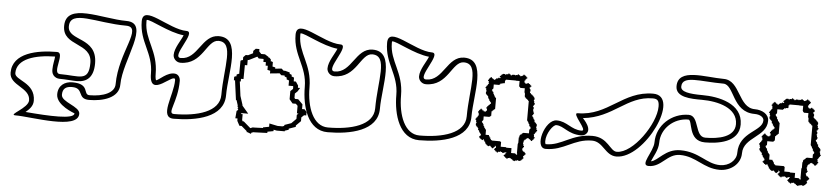

<svg xmlns="http://www.w3.org/2000/svg" viewBox="-43 -952 5286 1216"><g transform="rotate(5 2600.0 -344.0)"><path d="M153 -102C153 -52 25 0 75 0C179 0 477 59 477 -45C477 -93 357 -108 357 -156C357 -195 378 -210 417 -210C496 -210 452 -138 531 -138C617 -138 720 -166 720 -252C720 -410 881 -657 723 -657C569 -657 333 -745 333 -591C333 -459 519 -504 519 -372C519 -249 456 -285 333 -285C278 -285 358 -423 303 -423C177 -423 21 -393 21 -267C21 -185 153 -184 153 -102ZM183 -102C183 -219 51 -220 51 -267C51 -358 166 -391 293 -393C292 -374 283 -342 283 -312C283 -301 283 -287 294 -273C304 -261 319 -255 333 -255C376 -255 412 -250 444 -250C507 -250 549 -283 549 -372C549 -541 363 -496 363 -591C363 -700 536 -627 723 -627C835 -627 690 -457 690 -252C690 -197 619 -168 531 -168C487 -168 531 -240 417 -240C368 -240 327 -213 327 -156C327 -86 446 -46 447 -45C446 -6 289 -14 137 -27C157 -44 183 -66 183 -102Z M820 -663C820 -532 907 -470 907 -339C907 -168 1063 -371 1063 -309C1063 -214 980 -66 1075 -66C1217 -66 1393 -101 1393 -243C1393 -390 1462 -612 1315 -612C1207 -612 1195 -453 1087 -453C1019 -453 1176 -627 1108 -627C995 -627 820 -776 820 -663ZM850 -663C850 -670 850 -674 851 -675C879 -679 995 -608 1092 -598C1080 -566 1040 -513 1040 -469C1040 -445 1061 -423 1087 -423C1228 -423 1240 -582 1315 -582C1418 -582 1363 -419 1363 -243C1363 -134 1221 -96 1075 -96C1026 -96 1093 -171 1093 -309C1093 -321 1086 -347 1061 -351C1011 -359 959 -300 943 -299C941 -302 937 -314 937 -339C937 -486 850 -548 850 -663Z M1434 -342H1442V-337L1458 -218H1462L1472 -186V-176L1478 -169H1472L1478 -158L1468 -150L1464 -103H1478V-88L1494 -58H1508L1543 -28V-22H1548L1572 -13V-20L1585 -25H1594L1674 -28V-36L1712 -43V-52L1732 -48H1783V-52L1807 -60V-67L1850 -82V-91L1880 -121V-145L1896 -160H1910V-182L1896 -198H1880V-228L1850 -258H1831L1826 -264V-292L1842 -307L1856 -330H1842V-344L1826 -368H1812V-392L1796 -398V-408L1782 -414V-422L1753 -430H1742L1729 -442L1688 -438V-446L1670 -450V-478L1662 -482H1656V-493L1646 -504H1640V-508L1616 -523H1592L1578 -538V-553H1555L1540 -538V-523L1510 -508H1495L1480 -493V-474H1474L1465 -469L1464 -385H1458L1448 -379V-368H1442L1434 -364ZM1472 -338H1478V-355H1494L1495 -444H1510V-478H1517L1569 -504L1570 -503L1579 -493H1607L1610 -491V-474H1626V-452H1640V-426L1658 -422V-405L1719 -411L1730 -400H1749L1752 -399V-394L1766 -388V-377L1782 -371V-338H1810L1812 -335V-320L1796 -305V-253L1817 -228H1838L1850 -216V-168H1861C1860 -167 1860 -168 1859 -167L1850 -158V-133L1820 -103C1812 -100 1805 -98 1797 -95L1777 -88V-82L1766 -78H1735L1682 -89V-68L1644 -61V-57L1593 -55H1579L1564 -49L1519 -88H1512L1508 -96V-133H1497V-135L1502 -139H1543L1502 -187V-191L1484 -247Z M1798 -663C1798 -532 1885 -470 1885 -339C1885 -214 1928 -66 2053 -66C2195 -66 2371 -101 2371 -243C2371 -390 2440 -612 2293 -612C2185 -612 2173 -453 2065 -453C1997 -453 2154 -627 2086 -627C1973 -627 1798 -776 1798 -663ZM1828 -663C1828 -670 1828 -674 1829 -675C1857 -679 1973 -608 2070 -598C2058 -566 2018 -513 2018 -469C2018 -445 2039 -423 2065 -423C2206 -423 2218 -582 2293 -582C2396 -582 2341 -419 2341 -243C2341 -134 2199 -96 2053 -96C1959 -96 1915 -213 1915 -339C1915 -486 1828 -548 1828 -663Z M2380 -663C2380 -532 2467 -470 2467 -339C2467 -214 2510 -66 2635 -66C2777 -66 2953 -101 2953 -243C2953 -390 3022 -612 2875 -612C2767 -612 2755 -453 2647 -453C2579 -453 2736 -627 2668 -627C2555 -627 2380 -776 2380 -663ZM2410 -663C2410 -670 2410 -674 2411 -675C2439 -679 2555 -608 2652 -598C2640 -566 2600 -513 2600 -469C2600 -445 2621 -423 2647 -423C2788 -423 2800 -582 2875 -582C2978 -582 2923 -419 2923 -243C2923 -134 2781 -96 2635 -96C2541 -96 2497 -213 2497 -339C2497 -486 2410 -548 2410 -663Z M2980 -226H2985V-213H2988V-205H2985V-192H2987V-189H2990V-184H2995V-179H3000V-174H3003V-171H3002V-163H3007V-158H3010V-150H3013V-148H3015V-145H3017V-142H3018V-141H3019V-140H3022V-129H3017V-124H3012V-117H3017V-112H3022V-107H3029V-105H3030V-102H3038V-107H3044V-100H3047V-98H3049V-92H3054V-82H3059V-77H3064V-72H3068V-70H3072V-67H3080V-70H3089V-66H3092V-64H3094V-61H3098V-59H3099V-56H3107V-59H3108V-61H3112V-64H3115V-66H3117V-74H3119V-72H3120V-71H3121V-70H3124V-59H3119V-54H3114V-47H3119V-42H3124V-37H3131V-35H3132V-32H3140V-37H3153V-40H3159V-37H3166V-35H3167V-32H3175V-34H3180V-36H3183V-37H3193V-33H3188V-25H3183V-20H3178V-13H3183V-8H3188V-3H3195V-1H3196V2H3204V-3H3217V-6H3219V-4H3222V-2H3224V1H3230V4H3235V9H3241V11H3243V13H3250V14H3251V9H3264V6H3272V9H3285V7H3288V4H3293V-1H3298V-6H3301V-7H3303V-9H3304V-15H3301V-24H3305V-27H3307V-29H3310V-33H3312V-34H3315V-42H3312V-43H3310V-47H3307V-50H3305V-52H3297V-57H3293V-65H3290V-67H3291V-72H3296V-78H3298V-80H3301V-88H3296V-101H3293V-109H3296V-121H3299V-123H3300V-125H3301V-128H3308V-133H3313V-138H3318V-140H3320V-138H3328V-133H3336V-128H3341V-123H3348V-128H3353V-133H3358V-140H3360V-141H3363V-149H3358V-162H3355V-164H3357V-167H3359V-169H3362V-175H3365V-180H3370V-186H3372V-188H3375V-196H3370V-209H3367V-217H3370V-230H3368V-233H3365V-238H3360V-243H3355V-248H3352V-251H3353V-259H3348V-264H3345V-272H3342V-274H3340V-277H3338V-280H3337V-281H3336V-287H3341V-293H3343V-295H3344V-298H3346V-303H3343V-305H3341V-316H3338V-324H3341V-337H3339V-340H3336V-347H3341V-353H3343V-355H3346V-363H3341V-376H3338V-384H3341V-397H3339V-400H3336V-405H3331V-410H3326V-415H3321V-418H3316V-423H3314V-424H3312V-425H3311V-426H3309V-432H3308V-434H3311V-447H3309V-450H3306V-455H3304V-460H3309V-465H3314V-472H3309V-477H3304V-482H3297V-484H3296V-487H3288V-482H3274V-487H3269V-492H3267V-494H3269V-502H3274V-510H3279V-515H3284V-522H3279V-527H3274V-532H3267V-534H3266V-537H3258V-532H3253V-528H3245V-526H3244V-525H3243V-526H3238V-531H3232V-533H3230V-536H3222V-531H3209V-528H3205V-531H3188V-529H3185V-526H3178V-531H3172V-533H3170V-536H3162V-531H3149V-528H3141V-531H3128V-529H3125V-526H3120V-521H3115V-516H3110V-509H3115V-504H3113V-502H3109V-504H3101V-501H3100V-499H3088V-494H3083V-489H3073V-494H3065V-499H3060V-504H3053V-499H3048V-494H3043V-487H3041V-486H3038V-478H3043V-465H3046V-463H3044V-460H3042V-458H3039V-452H3036V-447H3031V-441H3029V-439H3026V-431H3031V-418H3034V-410H3031V-397H3033V-394H3036V-389H3041V-384H3046V-379H3049V-376H3048V-368H3053V-363H3056V-355H3059V-353H3061V-350H3063V-347H3064V-346H3065V-345H3068V-334H3063V-329H3057V-324H3052V-319H3047V-312H3045V-311H3042V-303H3047V-289H3042V-284H3037V-282H3035V-284H3027V-289H3019V-294H3014V-299H3007V-294H3002V-289H2997V-282H2995V-281H2992V-273H2997V-260H3000V-258H2998V-255H2996V-253H2993V-247H2990V-242H2985V-236H2983V-234H2980ZM3223 -67H3189V-70H3154V-72C3154 -73 3154 -69 3154 -70V-100H3151V-101H3150V-102H3149V-104H3094V-107H3089V-112H3084V-122H3079V-128H3077V-130H3074V-137H3052V-170H3049V-171H3048V-172H3047V-175H3045V-178H3043V-180H3040V-188H3037V-193H3033V-204H3030V-209H3025V-214L3020 -217H3023V-223H3026V-225H3028V-228H3030V-252H3067V-254H3072V-259H3077V-289H3082V-294H3087V-299H3093V-304H3098V-375H3095V-376H3094V-377H3093V-380H3091V-383H3089V-385H3086V-393H3083V-398H3079V-409H3076V-414H3071V-419L3066 -422H3069V-428H3072V-430H3074V-433H3076V-459H3113V-464H3118V-469H3130V-471H3131V-472H3143V-474H3145V-491H3150V-496H3213V-495H3237V-462H3239V-457H3244V-452H3274V-425H3276V-420H3278V-402H3279V-396H3281V-395H3282V-394H3284V-393H3286V-388H3291V-385H3296V-380H3301V-375H3306V-251H3307V-250H3308V-247H3310V-244H3312V-242H3315V-234H3318V-229H3322V-218H3325V-213H3330V-208L3335 -205H3332V-199H3329V-197H3327V-194H3325V-170H3288V-168H3283V-163H3278V-158H3271V-155H3270V-153H3269V-151H3266V-139H3263V-102H3261V-97H3260V-35H3263L3260 -26V-29H3254V-32H3252V-34H3249V-36H3223Z M3439 -81C3555 -81 3611 -159 3727 -159C3799 -159 3817 -72 3889 -72C4069 -72 4267 -489 4087 -489C3895 -489 3814 -324 3622 -324C3578 -324 3699 -216 3655 -216C3589 -216 3559 -267 3493 -267C3417 -267 3363 -81 3439 -81ZM3439 -111H3436C3436 -111 3432 -117 3432 -130C3432 -180 3473 -237 3493 -237C3541 -237 3571 -186 3655 -186C3661 -186 3669 -187 3678 -192C3730 -225 3660 -292 3657 -296C3847 -315 3923 -459 4087 -459C4118 -459 4128 -447 4128 -410C4128 -300 3992 -102 3889 -102C3845 -102 3827 -189 3727 -189C3595 -189 3539 -111 3439 -111Z M4098 -30C4180 -30 4208 -117 4290 -117C4394 -117 4444 -45 4548 -45C4617 -45 4680 -93 4680 -162C4680 -265 4827 -278 4827 -381C4827 -425 4781 -447 4737 -447C4630 -447 4631 -621 4524 -621C4406 -621 4230 -667 4230 -549C4230 -478 4327 -477 4398 -477C4501 -477 4626 -445 4626 -342C4626 -259 4523 -240 4440 -240C4370 -240 4393 -375 4323 -375C4215 -375 4122 -291 4122 -183C4122 -123 4038 -30 4098 -30ZM4110 -61C4121 -90 4152 -136 4152 -183C4152 -273 4230 -345 4323 -345C4352 -345 4329 -210 4440 -210C4518 -210 4656 -226 4656 -342C4656 -477 4499 -507 4398 -507C4314 -507 4260 -516 4260 -549C4260 -624 4379 -591 4524 -591C4595 -591 4594 -417 4737 -417C4776 -417 4797 -399 4797 -381C4797 -310 4650 -297 4650 -162C4650 -114 4605 -75 4548 -75C4461 -75 4411 -147 4290 -147C4194 -147 4155 -68 4110 -61Z M4783 -226H4788V-213H4791V-205H4788V-192H4790V-189H4793V-184H4798V-179H4803V-174H4806V-171H4805V-163H4810V-158H4813V-150H4816V-148H4818V-145H4820V-142H4821V-141H4822V-140H4825V-129H4820V-124H4815V-117H4820V-112H4825V-107H4832V-105H4833V-102H4841V-107H4847V-100H4850V-98H4852V-92H4857V-82H4862V-77H4867V-72H4871V-70H4875V-67H4883V-70H4892V-66H4895V-64H4897V-61H4901V-59H4902V-56H4910V-59H4911V-61H4915V-64H4918V-66H4920V-74H4922V-72H4923V-71H4924V-70H4927V-59H4922V-54H4917V-47H4922V-42H4927V-37H4934V-35H4935V-32H4943V-37H4956V-40H4962V-37H4969V-35H4970V-32H4978V-34H4983V-36H4986V-37H4996V-33H4991V-25H4986V-20H4981V-13H4986V-8H4991V-3H4998V-1H4999V2H5007V-3H5020V-6H5022V-4H5025V-2H5027V1H5033V4H5038V9H5044V11H5046V13H5053V14H5054V9H5067V6H5075V9H5088V7H5091V4H5096V-1H5101V-6H5104V-7H5106V-9H5107V-15H5104V-24H5108V-27H5110V-29H5113V-33H5115V-34H5118V-42H5115V-43H5113V-47H5110V-50H5108V-52H5100V-57H5096V-65H5093V-67H5094V-72H5099V-78H5101V-80H5104V-88H5099V-101H5096V-109H5099V-121H5102V-123H5103V-125H5104V-128H5111V-133H5116V-138H5121V-140H5123V-138H5131V-133H5139V-128H5144V-123H5151V-128H5156V-133H5161V-140H5163V-141H5166V-149H5161V-162H5158V-164H5160V-167H5162V-169H5165V-175H5168V-180H5173V-186H5175V-188H5178V-196H5173V-209H5170V-217H5173V-230H5171V-233H5168V-238H5163V-243H5158V-248H5155V-251H5156V-259H5151V-264H5148V-272H5145V-274H5143V-277H5141V-280H5140V-281H5139V-287H5144V-293H5146V-295H5147V-298H5149V-303H5146V-305H5144V-316H5141V-324H5144V-337H5142V-340H5139V-347H5144V-353H5146V-355H5149V-363H5144V-376H5141V-384H5144V-397H5142V-400H5139V-405H5134V-410H5129V-415H5124V-418H5119V-423H5117V-424H5115V-425H5114V-426H5112V-432H5111V-434H5114V-447H5112V-450H5109V-455H5107V-460H5112V-465H5117V-472H5112V-477H5107V-482H5100V-484H5099V-487H5091V-482H5077V-487H5072V-492H5070V-494H5072V-502H5077V-510H5082V-515H5087V-522H5082V-527H5077V-532H5070V-534H5069V-537H5061V-532H5056V-528H5048V-526H5047V-525H5046V-526H5041V-531H5035V-533H5033V-536H5025V-531H5012V-528H5008V-531H4991V-529H4988V-526H4981V-531H4975V-533H4973V-536H4965V-531H4952V-528H4944V-531H4931V-529H4928V-526H4923V-521H4918V-516H4913V-509H4918V-504H4916V-502H4912V-504H4904V-501H4903V-499H4891V-494H4886V-489H4876V-494H4868V-499H4863V-504H4856V-499H4851V-494H4846V-487H4844V-486H4841V-478H4846V-465H4849V-463H4847V-460H4845V-458H4842V-452H4839V-447H4834V-441H4832V-439H4829V-431H4834V-418H4837V-410H4834V-397H4836V-394H4839V-389H4844V-384H4849V-379H4852V-376H4851V-368H4856V-363H4859V-355H4862V-353H4864V-350H4866V-347H4867V-346H4868V-345H4871V-334H4866V-329H4860V-324H4855V-319H4850V-312H4848V-311H4845V-303H4850V-289H4845V-284H4840V-282H4838V-284H4830V-289H4822V-294H4817V-299H4810V-294H4805V-289H4800V-282H4798V-281H4795V-273H4800V-260H4803V-258H4801V-255H4799V-253H4796V-247H4793V-242H4788V-236H4786V-234H4783ZM5026 -67H4992V-70H4957V-72C4957 -73 4957 -69 4957 -70V-100H4954V-101H4953V-102H4952V-104H4897V-107H4892V-112H4887V-122H4882V-128H4880V-130H4877V-137H4855V-170H4852V-171H4851V-172H4850V-175H4848V-178H4846V-180H4843V-188H4840V-193H4836V-204H4833V-209H4828V-214L4823 -217H4826V-223H4829V-225H4831V-228H4833V-252H4870V-254H4875V-259H4880V-289H4885V-294H4890V-299H4896V-304H4901V-375H4898V-376H4897V-377H4896V-380H4894V-383H4892V-385H4889V-393H4886V-398H4882V-409H4879V-414H4874V-419L4869 -422H4872V-428H4875V-430H4877V-433H4879V-459H4916V-464H4921V-469H4933V-471H4934V-472H4946V-474H4948V-491H4953V-496H5016V-495H5040V-462H5042V-457H5047V-452H5077V-425H5079V-420H5081V-402H5082V-396H5084V-395H5085V-394H5087V-393H5089V-388H5094V-385H5099V-380H5104V-375H5109V-251H5110V-250H5111V-247H5113V-244H5115V-242H5118V-234H5121V-229H5125V-218H5128V-213H5133V-208L5138 -205H5135V-199H5132V-197H5130V-194H5128V-170H5091V-168H5086V-163H5081V-158H5074V-155H5073V-153H5072V-151H5069V-139H5066V-102H5064V-97H5063V-35H5066L5063 -26V-29H5057V-32H5055V-34H5052V-36H5026Z"/></g></svg>

Font: Camosport
Style: Oln
Weight: 400
Version: Version 001.000